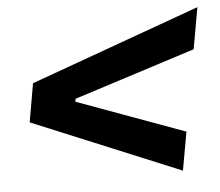

<svg xmlns="http://www.w3.org/2000/svg" viewBox="-42 -639 670 586"><g transform="rotate(-5 293.0 -346.5)"><path d="M495.6 -99.6 516.6 -217.3 186.5 -337.9 188.5 -346.7 560.5 -465.8 583 -592.8 63 -405.3 42.5 -287.1Z"/></g></svg>

Font: Cascadia Mono SemiBold
Style: Italic
Weight: 600
Italic angle: -10°
Monospace: yes
Designer: Aaron Bell
Foundry: Saja Typeworks
Version: Version 2404.023